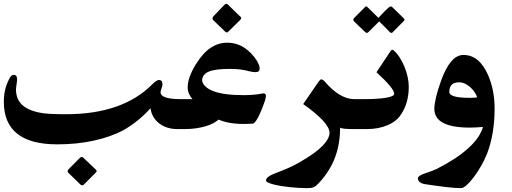

<svg xmlns="http://www.w3.org/2000/svg" viewBox="-20 -748 2689 1008"><path d="M483.9 143.1Q487.3 146.5 487.3 149.9Q487.3 153.8 482.9 158.2L418.9 222.2Q416.5 224.6 411.6 224.6Q409.7 224.6 403.8 222.2L338.4 158.7Q335 155.3 335 150.9Q335 148.4 336.4 146Q337.9 143.6 339.4 141.1Q353.5 127 369.6 110.6Q385.7 94.2 399.9 80.1Q403.3 76.2 408.2 76.2Q413.1 76.2 417.5 80.1ZM944.8 -70.3H911.1Q883.3 -70.3 859.1 -77.9Q835 -85.4 816.2 -99.9Q797.4 -114.3 785.4 -134.5Q773.4 -154.8 770 -179.7Q737.8 -143.6 701.2 -114.5Q664.6 -85.4 626.5 -63.5Q559.6 -28.8 471.7 -9.5Q383.8 9.8 280.3 9.8Q0 9.8 0 -214.4Q0 -251 8.5 -283Q17.1 -314.9 33.7 -343.3Q37.6 -348.6 42 -351.8Q46.4 -355 52.7 -355Q69.8 -355 69.8 -330.6Q69.8 -326.2 68.8 -319.1Q67.9 -312 66.9 -304.4Q65.9 -296.9 64.9 -290.3Q64 -283.7 64 -279.8Q63.5 -226.6 98.1 -195.8Q132.8 -165 202.1 -154.3Q236.8 -148.4 327.1 -148.4Q624 -148.4 779.8 -305.7Q791 -316.9 799.6 -322.5Q808.1 -328.1 815.4 -328.1Q823.2 -328.1 828.1 -322.8Q833 -317.4 833 -305.7Q833 -300.8 831.3 -295.2Q829.6 -289.6 827.9 -283.7Q826.2 -277.8 824.5 -272.7Q822.8 -267.6 822.8 -264.2Q822.8 -245.6 849.9 -236.6Q877 -227.5 930.2 -227.5H944.8Z M1242.2 -660.2Q1246.6 -657.2 1246.6 -653.3Q1246.6 -648.9 1241.7 -644Q1226.1 -628.4 1209.7 -612.5Q1193.4 -596.7 1177.7 -581.1Q1174.3 -577.6 1170.9 -577.6Q1167 -577.6 1163.1 -581.1L1098.6 -643.1Q1095.7 -647.5 1095.7 -651.9Q1095.7 -656.2 1100.1 -662.1L1159.2 -723.6Q1163.6 -728 1167.5 -728Q1172.4 -728 1176.8 -723.6ZM1371.6 -220.7Q1329.1 -99.1 1305.2 -98.6Q1303.7 -98.6 1297.1 -98.4Q1290.5 -98.1 1283.2 -97.9Q1275.9 -97.7 1269.3 -97.4Q1262.7 -97.2 1260.3 -97.2Q1218.8 -97.2 1185.3 -103.3Q1151.9 -109.4 1127.4 -120.1Q1116.7 -110.4 1099.9 -101.3Q1083 -92.3 1060.3 -85.4Q1037.6 -78.6 1009.8 -74.5Q981.9 -70.3 949.2 -70.3H916.5V-227.5H990.7Q979.5 -238.8 972.4 -255.4Q965.3 -272 965.3 -289.1Q965.3 -340.8 1008.3 -410.6Q1045.9 -470.7 1085.9 -497.1Q1126 -523.4 1171.9 -523.9Q1220.7 -523.9 1260.5 -498.8Q1300.3 -473.6 1329.6 -427.7Q1335.4 -417 1339.4 -407.5Q1343.3 -397.9 1343.3 -389.2Q1343.3 -369.1 1321.8 -369.1Q1314.9 -369.1 1306.2 -370.4Q1297.4 -371.6 1285.6 -374.5Q1265.1 -380.4 1241 -383.3Q1216.8 -386.2 1184.1 -386.2Q1110.4 -386.2 1076.2 -372.1Q1042 -357.9 1041 -325.2Q1046.4 -290.5 1100.3 -269.5Q1154.3 -248.5 1258.8 -248.5Q1282.7 -248.5 1305.7 -250.2Q1328.6 -252 1349.1 -255.4Q1353 -256.8 1356.4 -257.3Q1359.9 -257.8 1362.3 -257.8Q1376 -257.8 1376 -245.1Q1376 -236.8 1371.6 -220.7Z M1902.3 -70.3H1836.4Q1774.9 -70.3 1765.6 -78.1Q1765.6 6.8 1739.3 77.6Q1712.9 148.4 1657.2 209.5Q1647.9 219.7 1640.9 225.8Q1633.8 231.9 1626.7 234.9Q1619.6 237.8 1610.6 238.8Q1601.6 239.7 1587.9 239.7Q1569.8 239.7 1546.9 238.3Q1523.9 236.8 1500.5 234.4Q1477.1 231.9 1454.8 228.3Q1432.6 224.6 1415 220Q1397.5 215.3 1387 210.2Q1376.5 205.1 1376.5 199.2Q1376.5 181.2 1418.9 164.1Q1460.4 148.4 1496.1 132.8Q1531.7 117.2 1561.5 99.1H1561Q1637.7 54.7 1673.8 17.1Q1710 -20.5 1710 -51.3Q1710 -103.5 1571.8 -201.7L1653.8 -320.8Q1657.7 -325.7 1660.9 -328.6Q1664.1 -331.5 1667.5 -331.5Q1669.9 -331.5 1675.3 -328.1Q1680.7 -324.7 1684.1 -320.8Q1723.1 -274.9 1762.5 -251.2Q1801.8 -227.5 1839.8 -227.5H1902.3Z M2126 -293Q2126 -252.4 2116.7 -216.8Q2107.4 -181.2 2087.4 -150.4V-150.9Q2076.2 -130.9 2057.1 -115.7Q2038.1 -100.6 2014.4 -90.6Q1990.7 -80.6 1963.1 -75.4Q1935.5 -70.3 1907.2 -70.3H1874.5V-227.5H1888.7Q1923.8 -227.5 1953.4 -229.2Q1982.9 -231 2004.4 -234.4Q2025.9 -237.8 2037.8 -243.2Q2049.8 -248.5 2049.8 -255.4Q2049.8 -283.7 1956.5 -368.7L2031.2 -481Q2033.7 -483.4 2035.6 -485.1Q2037.6 -486.8 2040 -486.8Q2043.5 -486.8 2046.4 -483.9Q2063.5 -469.2 2077.9 -446.8Q2092.3 -424.3 2103 -398.7Q2113.8 -373 2119.9 -345.5Q2126 -317.9 2126 -293ZM2100.1 -651.4Q2103.5 -647.9 2103.5 -644.5Q2103.5 -641.1 2099.6 -637.2Q2085.4 -623 2070.6 -608.2Q2055.7 -593.3 2041.5 -578.6Q2038.6 -575.2 2034.7 -575.2Q2031.7 -575.2 2027.3 -578.6Q2013.7 -592.8 1999.3 -607.2Q1984.9 -621.6 1970.7 -635.7L1913.1 -578.6Q1909.7 -575.2 1906.2 -575.2Q1902.8 -575.2 1898.4 -578.6Q1883.3 -592.8 1867.9 -607.7Q1852.5 -622.6 1837.9 -636.7Q1835 -640.6 1835 -644.5Q1835 -648.9 1839.4 -653.8Q1866.7 -682.1 1895 -709.5Q1898.4 -714.4 1901.9 -714.4Q1906.7 -714.4 1910.2 -709.5L1966.8 -654.3Q1973.6 -661.1 1982.9 -671.4Q1992.2 -681.6 2001.7 -691.2Q2011.2 -700.7 2019.3 -707.5Q2027.3 -714.4 2031.2 -714.4Q2036.1 -714.4 2040.5 -709.5Z M2444.3 -234.4Q2455.6 -234.4 2466.1 -234.9Q2476.6 -235.4 2485.4 -236.8Q2480 -252.4 2470 -266.6Q2460 -280.8 2447.3 -291.7Q2434.6 -302.7 2419.9 -309.3Q2405.3 -315.9 2390.6 -315.9Q2338.9 -315.9 2338.9 -265.6Q2338.9 -234.4 2444.3 -234.4ZM2576.7 -177.7Q2576.7 -113.3 2567.1 -54.4Q2557.6 4.4 2537.6 57.6Q2524.4 90.8 2505.6 123.5Q2486.8 156.2 2467.3 182.1Q2447.8 208 2429.9 223.9Q2412.1 239.7 2400.9 239.7Q2386.2 239.7 2366 238.3Q2345.7 236.8 2321 233.9Q2296.4 231 2268.6 227.1Q2240.7 223.1 2210.9 218.8Q2192.9 215.8 2183.3 207.5Q2173.8 199.2 2173.8 188Q2173.8 181.6 2182.1 175.8Q2190.4 169.9 2203.1 165Q2228 156.7 2245.6 150.1Q2263.2 143.6 2271 139.6Q2374.5 87.9 2437.3 31.2Q2500 -25.4 2515.6 -81.5Q2497.6 -80.1 2480 -79.1Q2462.4 -78.1 2446.3 -78.1Q2260.3 -78.1 2260.3 -176.8Q2260.3 -200.2 2269.3 -238.3Q2278.3 -276.4 2295.4 -323.7Q2319.3 -390.6 2348.6 -425Q2377.9 -459.5 2413.1 -459.5Q2496.6 -459.5 2543 -352.5Q2560.1 -312.5 2568.4 -269Q2576.7 -225.6 2576.7 -177.7Z"/></svg>

Font: XB Zar
Style: Bold
Weight: 700
Designer: Behnam
Foundry: Irmug
Version: Version 8.005 2009